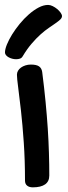

<svg xmlns="http://www.w3.org/2000/svg" viewBox="-20 -764 280 791"><path d="M49.8 -456.1Q49.8 -464.8 54.2 -472.4Q58.6 -480 66.4 -485.6Q74.2 -491.2 84.7 -494.6Q95.2 -498 106.9 -498Q129.9 -498 140.6 -490.7Q151.4 -483.4 153.8 -467.8Q162.1 -402.8 167.7 -345Q173.3 -287.1 176.8 -234.6Q180.2 -182.1 181.6 -134Q183.1 -85.9 183.1 -41Q183.1 -16.6 165.8 -4.4Q148.4 7.8 115.2 7.8Q100.1 7.8 91.6 0.7Q83 -6.3 83 -20Q83 -104 77.9 -177.5Q72.8 -251 66.4 -308.1Q60.1 -365.2 54.9 -403.6Q49.8 -441.9 49.8 -456.1ZM235.4 -697.8Q235.4 -690.4 228.3 -683.6Q221.2 -676.8 209.2 -668.5Q197.3 -660.2 181.2 -649.2Q165 -638.2 147.2 -622.3Q129.4 -606.4 110.4 -584.2Q91.3 -562 73.2 -531.7Q69.3 -524.9 62.3 -522.5Q55.2 -520 46.4 -520Q38.1 -520 30 -522.2Q22 -524.4 15.4 -528.1Q8.8 -531.7 4.6 -536.9Q0.5 -542 0.5 -547.9Q0.5 -561 8.5 -580.8Q16.6 -600.6 30 -622.3Q43.5 -644 61.3 -665.8Q79.1 -687.5 98.9 -704.8Q118.7 -722.2 138.9 -732.9Q159.2 -743.7 178.2 -743.7Q187 -743.7 197 -738.8Q207 -733.9 215.6 -726.8Q224.1 -719.7 229.7 -711.7Q235.4 -703.6 235.4 -697.8Z"/></svg>

Font: Gochi Hand
Style: Regular
Weight: 400
Designer: Juan Pablo del Peral
Foundry: Juan Pablo del Peral
Version: Version 1.001